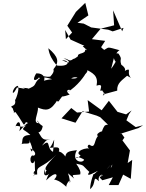

<svg xmlns="http://www.w3.org/2000/svg" viewBox="-20 -1243 1032 1358"><path d="M911 -462 872 -434 811 -452 750 -530 699 -463 600 -535 610 -454 525 -447 484 -479 415 -406 514 -375 564 -456 664 -425 689 -414 753 -352 735 -302C778 -372 735 -364 721 -355C673 -285 724 -252 699 -315C641 -290 681 -271 679 -286C643 -261 659 -187 615 -218C606 -227 582 -197 626 -188C594 -208 498 -169 550 -144C506 -97 503 -158 575 -114C567 -84 479 -99 524 -181C479 -174 448 -175 442 -136C406 -190 364 -169 392 -161C419 -219 359 -196 332 -198C367 -237 369 -315 355 -169C304 -196 344 -270 277 -213C305 -246 300 -252 337 -259C268 -242 275 -285 245 -314C214 -317 271 -278 282 -351C236 -382 232 -408 258 -372C204 -367 254 -443 248 -482C305 -460 337 -453 391 -543C408 -525 426 -516 359 -567C405 -504 374 -512 437 -581C431 -585 372 -538 473 -574C419 -617 510 -615 458 -592C529 -634 580 -709 592 -733C486 -650 486 -712 459 -678C486 -688 503 -706 535 -691C592 -710 623 -757 573 -760C639 -726 677 -708 663 -637C734 -662 657 -573 710 -609C683 -603 745 -579 707 -568C750 -659 763 -627 758 -654C674 -599 728 -604 709 -575L809 -602C806 -656 842 -674 886 -713C875 -709 861 -716 907 -692C873 -723 911 -762 875 -748C841 -731 893 -747 838 -785C822 -834 851 -815 818 -864C785 -875 773 -837 798 -806C771 -756 734 -720 780 -762C760 -757 764 -741 785 -830C781 -835 819 -896 829 -887C729 -914 755 -910 717 -890C663 -929 715 -924 648 -948C609 -863 629 -880 582 -892C588 -859 523 -871 532 -844C531 -849 517 -829 498 -826C465 -798 461 -836 428 -827C460 -830 503 -775 418 -818C481 -815 471 -767 378 -780C426 -745 332 -807 322 -902C393 -841 401 -805 360 -756C353 -751 374 -742 335 -701C286 -693 274 -731 252 -657C312 -652 309 -728 236 -724C187 -640 270 -694 252 -697C325 -647 271 -700 271 -700C299 -687 279 -705 348 -683C262 -674 245 -642 281 -703C196 -649 268 -645 159 -607C159 -610 218 -617 143 -622C176 -606 148 -619 100 -624C56 -538 64 -625 105 -636C124 -619 86 -521 86 -538C100 -479 36 -504 70 -477C87 -417 79 -497 78 -443C82 -459 128 -442 85 -457C127 -401 149 -352 151 -363C170 -377 149 -390 194 -364C181 -374 183 -390 117 -315C137 -386 102 -402 87 -339C92 -378 134 -317 179 -370C120 -313 139 -342 195 -288C108 -289 156 -222 123 -221C157 -238 205 -210 184 -256C228 -171 202 -152 195 -194C250 -162 226 -133 207 -144C178 -115 209 -60 226 -108C225 -35 235 -16 216 4C257 -79 182 1 243 -9C235 -81 273 -42 379 -150C300 -69 280 -39 326 -32C288 -57 306 34 293 -47C278 45 353 -28 379 -71C318 -2 325 -18 306 33C380 -41 397 -6 363 27C376 29 401 34 449 78C446 55 489 7 474 52C474 -25 431 -39 505 20C481 -17 500 0 556 -11C530 -8 575 -7 519 -85C582 -73 559 -75 612 -27C594 -2 598 5 673 -35C613 12 689 -30 639 -10C645 -13 620 30 617 95C667 55 629 -10 680 39C662 -15 746 -21 688 11C730 -18 713 -32 779 -93C760 -17 743 -81 835 -125C812 -85 778 -64 856 -133L790 -109L685 13L704 32L778 11L749 66H818L851 -8L905 22L915 -112L883 -90L899 -179L846 -250L860 -270L840 -298L826 -295L959 -337L992 -357L940 -344L874 -392L892 -435ZM854 -1046 777 -1021 745 -1033 625 -1049 572 -1076 528 -1082 605 -1134 583 -1223 517 -1159 456 -1061 490 -1013 446 -966 441 -1031 479 -963 577 -919 565 -916 644 -844 638 -821 724 -954 630 -966 692 -1040 787 -1064 780 -1170 844 -1022Z"/></svg>

Font: Hussar Lance
Style: ExBdObl
Weight: 700
Foundry: Cannot Into Space Fonts, PlusOne Fonts
Version: Version 2.270